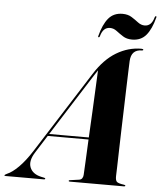

<svg xmlns="http://www.w3.org/2000/svg" viewBox="-121 -932 821 982"><g transform="rotate(5 290.0 -440.5)"><path d="M84.5 -133Q55.5 -87.5 68.5 -54.8Q81.5 -22 125.5 -12L142 -8.5Q148 -7 148 -4Q148 0 141.5 0H-55.5Q-61.5 0 -61.5 -3Q-61.5 -6 -49 -12Q-22.5 -23 9.8 -55.2Q42 -87.5 75 -139L342 -558.5Q391 -636 452 -672.5Q513 -709 580 -709Q590 -709 590 -704.5Q590 -700.5 583.5 -700.5Q528.5 -700.5 525.5 -641Q525 -630.5 523.8 -596Q522.5 -561.5 521 -511.5Q519.5 -461.5 517.8 -404Q516 -346.5 514.2 -288.5Q512.5 -230.5 511.2 -180.2Q510 -130 509 -95.2Q508 -60.5 507.5 -49Q507 -28 514.2 -20.2Q521.5 -12.5 551 -8.5Q559 -7.5 559 -4Q559 0 552 0H274Q268.5 0 268.5 -3.5Q268.5 -7 274 -7.5L320.5 -14Q331.5 -15.5 336.5 -23Q341.5 -30.5 342 -40.5Q343 -57 345.5 -107.2Q348 -157.5 351 -223H141.5ZM348.5 -549 148 -233.5H351.5Q355 -299.5 358.5 -368.5Q362 -437.5 364.5 -494.2Q367 -551 368.5 -579.5Q361.5 -568.5 348.5 -549ZM528 -751.5Q500 -751.5 480.8 -764Q461.5 -776.5 445.5 -788.8Q429.5 -801 411 -801Q375.5 -801 363 -754.5Q361.5 -748.5 357 -748.5Q352.5 -748.5 354.5 -754.5Q370 -815 396.5 -846.8Q423 -878.5 468.5 -878.5Q496.5 -878.5 515.8 -866.2Q535 -854 551.2 -841.5Q567.5 -829 586 -829Q621 -829 633.5 -875Q635 -881 639.5 -881Q644 -881 642 -875Q626.5 -814.5 600 -783Q573.5 -751.5 528 -751.5Z"/></g></svg>

Font: Fraunces 144pt
Style: Bold Italic
Weight: 700
Italic angle: -16°
Version: Version 1.000;[b76b70a41]